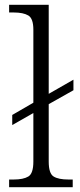

<svg xmlns="http://www.w3.org/2000/svg" viewBox="-20 -780 333 800"><path d="M18 0V-32H37Q77 -32 98 -44.5Q119 -57 119 -107V-309L31 -259V-301L119 -352V-656Q119 -703 98 -715.5Q77 -728 37 -728H18V-760H183V-389L286 -448V-404L183 -346V-107Q183 -57 203.5 -44.5Q224 -32 265 -32H283V0Z"/></svg>

Font: Noto Serif Sinhala Light
Style: Regular
Weight: 300
Designer: Jelle Bosma - Monotype Design Team
Foundry: Monotype Imaging Inc.
Version: Version 2.007; ttfautohint (v1.8.4.7-5d5b)